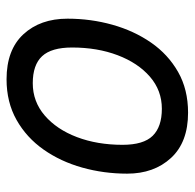

<svg xmlns="http://www.w3.org/2000/svg" viewBox="-24 -558 594 586"><g transform="rotate(-90 273.0 -265.0)"><path d="M222 12Q132 12 84 -40Q36 -92 36 -174Q36 -245 54.5 -311Q73 -377 109.5 -429Q146 -481 200 -511.5Q254 -542 324 -542Q414 -542 461.5 -490.5Q509 -439 509 -356Q509 -285 490.5 -219Q472 -153 436 -101Q400 -49 346.5 -18.5Q293 12 222 12ZM234 -68Q290 -68 332 -104.5Q374 -141 397.5 -203Q421 -265 421 -342Q421 -405 394.5 -433.5Q368 -462 312 -462Q256 -462 213.5 -425.5Q171 -389 147.5 -327Q124 -265 124 -188Q124 -124 151.5 -96Q179 -68 234 -68Z"/></g></svg>

Font: Geist
Style: Italic
Weight: 400
Italic angle: -12°
Designer: Basement.studio, Andrés Briganti, Mateo Zaragoza
Foundry: Basement.studio, Vercel, Andrés Briganti, Guido Ferreyra, Mateo Zaragoza
Version: Version 1.500